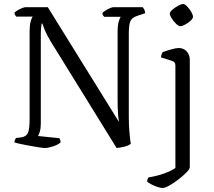

<svg xmlns="http://www.w3.org/2000/svg" viewBox="-20 -740 1070 960"><path d="M204 0Q197 0 177 -3Q157 -6 132.5 -10.5Q108 -15 86 -19.5Q64 -24 52 -28Q52 -35 55 -41Q58 -47 60 -50L85 -53Q112 -57 120 -76Q128 -95 128 -143V-582Q128 -614 133.5 -633.5Q139 -653 144 -657H61Q59 -660 56 -664Q53 -668 52 -676Q57 -682 68 -688.5Q79 -695 90.5 -699.5Q102 -704 107 -704H219L575 -130Q572 -147 570 -173.5Q568 -200 568 -241V-580Q568 -613 573.5 -632Q579 -651 584 -656H501Q498 -659 495.5 -662.5Q493 -666 492 -675Q496 -680 507 -687Q518 -694 529.5 -699Q541 -704 546 -704H694Q698 -699 701.5 -692Q705 -685 706 -674L667 -661Q639 -652 631.5 -633.5Q624 -615 624 -570V-155Q624 -112 627.5 -74.5Q631 -37 634 -21Q621 -11 599.5 -6Q578 -1 563 0L234 -532Q212 -569 202.5 -593Q193 -617 192 -622H188Q187 -616 185.5 -602Q184 -588 184 -562V-120Q184 -98 179 -81.5Q174 -65 170 -60L277 -49Q278 -47 280.5 -41.5Q283 -36 283 -28Q268 -15 243.5 -7.5Q219 0 204 0ZM793 200Q784 200 768.5 195Q753 190 738 182.5Q723 175 716 168Q716 155 723 147Q766 140 800.5 127.5Q835 115 857 100V-413Q857 -431 839 -436L785 -453Q786 -463 788.5 -469.5Q791 -476 793 -479Q808 -485 834 -492.5Q860 -500 873 -500Q898 -500 913.5 -483Q929 -466 929 -440V96Q929 105 912.5 122Q896 139 872.5 157Q849 175 827 187.5Q805 200 793 200ZM881 -609Q873 -609 860.5 -621Q848 -633 838.5 -648Q829 -663 829 -672Q829 -680 842 -691.5Q855 -703 871 -711.5Q887 -720 896 -720Q904 -720 916 -707.5Q928 -695 936.5 -680Q945 -665 945 -656Q945 -648 933.5 -637Q922 -626 906.5 -617.5Q891 -609 881 -609Z"/></svg>

Font: Texturina ExtraLight
Style: Regular
Weight: 200
Designer: Guillermo Torres Carreño
Foundry: Omnibus-Type
Version: Version 1.002; ttfautohint (v1.8.3)